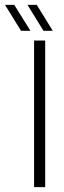

<svg xmlns="http://www.w3.org/2000/svg" viewBox="-82 -766 262 786"><path d="M57.5 0V-600H103V0ZM4 -640 -61.5 -746H-23.5L42.5 -640ZM96 -640 30.5 -746H68.5L134 -640Z"/></svg>

Font: Big Shoulders Stencil Display Light
Style: Regular
Weight: 300
Designer: Patric King
Foundry: XO Type Co
Version: Version 1.000